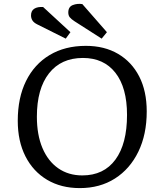

<svg xmlns="http://www.w3.org/2000/svg" viewBox="-20 -950 823 984"><path d="M71 -331Q71 -449 113.5 -535Q156 -621 234.5 -668Q313 -715 420 -715Q515 -715 585 -674Q655 -633 693.5 -558Q732 -483 732 -379Q732 -261 689 -172.5Q646 -84 569 -35Q492 14 389 14Q293 14 221.5 -28.5Q150 -71 110.5 -148.5Q71 -226 71 -331ZM169 -352Q169 -259 197.5 -191.5Q226 -124 278.5 -87.5Q331 -51 402 -51Q512 -51 571.5 -132Q631 -213 631 -361Q631 -501 571.5 -577Q512 -653 405 -653Q293 -653 231 -574Q169 -495 169 -352ZM362 -841Q345 -852 337.5 -861.5Q330 -871 330 -886Q330 -915 353 -924Q376 -933 402 -929L528 -785L501 -752ZM171 -825Q153 -834 146 -845.5Q139 -857 139 -871Q139 -895 156 -905.5Q173 -916 201 -914L341 -785L317 -752Z"/></svg>

Font: Literata 7pt
Style: Italic
Weight: 400
Italic angle: -2°
Designer: Latin by Veronika Burian and Jose Scaglione. Greek by Irene Vlachou. Cyrillic by Vera Evstafieva
Foundry: TypeTogether
Version: Version 3.002